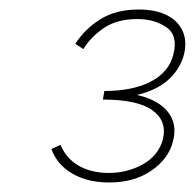

<svg xmlns="http://www.w3.org/2000/svg" viewBox="-20 -782 409 403"><path d="M209 -577 210 -588Q262 -588 294 -574.5Q326 -561 338.5 -538Q351 -515 343 -485Q334 -449 298 -424Q262 -399 209 -399Q164 -399 132 -417.5Q100 -436 88 -469L107 -478Q119 -449 145.5 -434Q172 -419 208 -419Q248 -419 280.5 -437.5Q313 -456 322 -490Q331 -528 300 -550.5Q269 -573 196 -573L199 -591Q259 -591 297 -611Q335 -631 344 -668Q354 -708 329 -725Q304 -742 268 -742Q226 -742 198.5 -723.5Q171 -705 155 -679L138 -690Q158 -721 190.5 -741.5Q223 -762 271 -762Q307 -762 330.5 -750Q354 -738 363.5 -716.5Q373 -695 366 -667Q359 -641 339.5 -620.5Q320 -600 287.5 -588.5Q255 -577 209 -577Z"/></svg>

Font: Ysabeau Infant Thin
Style: Italic
Weight: 250
Italic angle: -12°
Designer: Christian Thalmann (Catharsis Fonts)
Version: Version 2.001;gftools[0.9.30]; featfreeze: ss01,ss02,lnum